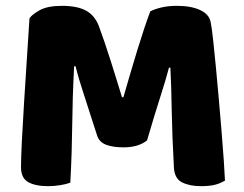

<svg xmlns="http://www.w3.org/2000/svg" viewBox="-20 -630 837 658"><path d="M484 -149Q471 -138 450.5 -131.5Q430 -125 403 -125Q367 -125 343.5 -134Q320 -143 313 -165Q285 -253 267 -307.5Q249 -362 239 -403H234Q231 -344 229.5 -295.5Q228 -247 227.5 -201Q227 -155 225.5 -108Q224 -61 221 -4Q208 1 187 4.5Q166 8 145 8Q101 8 76.5 -6Q52 -20 52 -57Q52 -88 55 -147.5Q58 -207 62.5 -279Q67 -351 72 -427Q77 -503 81 -567Q89 -580 116 -595Q143 -610 192 -610Q245 -610 275 -593.5Q305 -577 319 -540Q328 -516 338.5 -485Q349 -454 359.5 -421Q370 -388 380 -355.5Q390 -323 398 -297H403Q427 -381 451 -459.5Q475 -538 495 -591Q510 -599 533.5 -604.5Q557 -610 586 -610Q635 -610 666 -595.5Q697 -581 702 -554Q706 -534 710.5 -492.5Q715 -451 720 -399Q725 -347 730 -289Q735 -231 739.5 -177.5Q744 -124 747 -79.5Q750 -35 751 -11Q734 -1 715.5 3.5Q697 8 668 8Q630 8 604 -5Q578 -18 576 -56Q570 -165 568.5 -252Q567 -339 564 -398H559Q549 -359 530 -300Q511 -241 484 -149Z"/></svg>

Font: Baloo Bhai 2 ExtraBold
Style: Regular
Weight: 800
Designer: Supriya Tembe, Noopur Datye and Ek Type
Foundry: Ek Type
Version: Version 1.640;PS 1.000;hotconv 16.6.51;makeotf.lib2.5.65220;